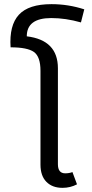

<svg xmlns="http://www.w3.org/2000/svg" viewBox="-20 -893 442 925"><path d="M227 -806Q109 -806 109 -718Q259 -700 259 -564V-102Q259 -58 294 -58Q314 -58 329 -64L351 -5Q319 12 281 12Q232 12 203.5 -17Q175 -46 175 -100V-552Q175 -620 143.5 -642.5Q112 -665 31 -665Q24 -771 71 -822Q118 -873 228 -873Q309 -873 386 -848L370 -785Q296 -806 227 -806Z"/></svg>

Font: FiraGO Book
Style: Regular
Weight: 350
Designer: bBox Type
Foundry: bBox Type GmbH
Version: Version 1.001;PS 001.001;hotconv 1.0.88;makeotf.lib2.5.64775